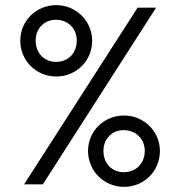

<svg xmlns="http://www.w3.org/2000/svg" viewBox="-20 -718 702 748"><path d="M199 -420C277 -420 339 -481 339 -559C339 -637 276 -698 199 -698C121 -698 59 -637 59 -559C59 -481 122 -420 199 -420ZM74 0H147L588 -688H516ZM119 -560C119 -608 153 -641 198 -641C244 -641 279 -608 279 -560C279 -510 245 -477 198 -477C153 -477 119 -510 119 -560ZM323 -130C323 -51 386 10 463 10C541 10 603 -51 603 -130C603 -207 540 -268 463 -268C385 -268 323 -207 323 -130ZM383 -130C383 -178 417 -211 462 -211C508 -211 544 -178 544 -130C544 -81 509 -47 462 -47C417 -47 383 -81 383 -130Z"/></svg>

Font: MV Cash Light
Style: Regular
Weight: 300
Designer: Rodrigo Fuenzalida
Foundry: fragTYPE
Version: Version 1.100;Glyphs 3.1.2 (3151)